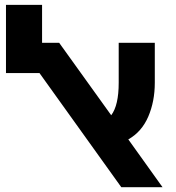

<svg xmlns="http://www.w3.org/2000/svg" viewBox="-20 -780 732 800"><path d="M155.3 -759.8Q155.3 -720.7 155.3 -601.6Q172.9 -601.6 226.6 -601.6Q281.2 -526.4 443.4 -299.8Q474.6 -340.8 474.6 -435.5Q474.6 -491.2 474.6 -601.6Q512.7 -601.6 625 -601.6Q625 -560.5 625 -435.5Q625 -357.4 597.7 -293.9Q570.3 -230.5 514.6 -199.2Q562.5 -132.8 657.2 0Q614.3 0 485.4 0Q400.4 -119.1 144.5 -475.6Q110.4 -475.6 4.9 -475.6Q4.9 -522.5 4.9 -661.1Q4.9 -685.5 4.9 -759.8Q43 -759.8 155.3 -759.8Z"/></svg>

Font: Noto Sans Hebrew DECATHLON 
Style: Bold
Weight: 400
Designer: Monotype Design Team
Version: Version 2.000;GOOG;noto-fonts:20170220:a8a215d2e889